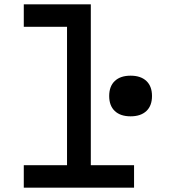

<svg xmlns="http://www.w3.org/2000/svg" viewBox="-20 -868 790 888"><path d="M400 -848V-104H600V0H90V-104H290V-744H90V-848ZM485 -424Q485 -469 511 -493.5Q537 -518 584 -518Q631 -518 657 -493.5Q683 -469 683 -424Q683 -379 657 -354.5Q631 -330 584 -330Q537 -330 511 -354.5Q485 -379 485 -424Z"/></svg>

Font: Martian Mono sWd Rg
Style: Regular
Weight: 400
Width: 6
Monospace: yes
Designer: Roman Shamin
Foundry: Evil Martians
Version: Version 1.000